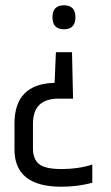

<svg xmlns="http://www.w3.org/2000/svg" viewBox="-20 -595 419 728"><path d="M222.5 -575Q266 -575 266 -529.5Q266 -484 222.5 -484Q179 -484 179 -529.5Q179 -575 222.5 -575ZM213 113Q35 113 35 -28V-127Q35 -277 187 -281L192 -397H253L257 -221H202Q105 -221 105 -126V-32Q105 8 128 27Q151 46 214 46Q277 46 330 29V98Q274 113 213 113Z"/></svg>

Font: Khand
Style: Regular
Weight: 400
Designer: Devanagari: Sanchit Sawaria, Jyotish Sonowal; Latin: Satya Rajpurohit
Foundry: Indian Type Foundry
Version: Version 1.101;PS 1.0;hotconv 1.0.78;makeotf.lib2.5.61930; tt